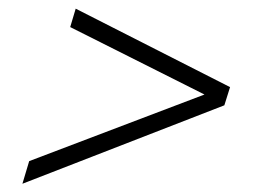

<svg xmlns="http://www.w3.org/2000/svg" viewBox="-20 -484 640 454"><path d="M510.5 -235 33 -49.5 49 -103 463.5 -260.5 146 -420 159 -463.5 524 -278Z"/></svg>

Font: Newsreader 6pt Light
Style: Italic
Weight: 300
Italic angle: -17°
Designer: Hugues Gentile
Foundry: Production Type
Version: Version 1.003; ttfautohint (v1.8.3)